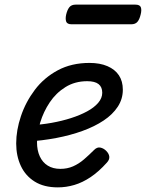

<svg xmlns="http://www.w3.org/2000/svg" viewBox="-20 -791 631 830"><path d="M230 19Q170 19 130 -6Q90 -31 70 -74Q50 -117 50 -171Q50 -228 70.5 -289Q91 -350 130.5 -402.5Q170 -455 229.5 -487Q289 -519 367 -519Q412 -519 444.5 -505Q477 -491 494 -465.5Q511 -440 511 -403Q511 -363 489 -329.5Q467 -296 428 -270Q389 -244 336.5 -225Q284 -206 223.5 -194.5Q163 -183 99 -179L115 -250Q159 -252 203.5 -260Q248 -268 287 -280.5Q326 -293 356.5 -309.5Q387 -326 404.5 -346.5Q422 -367 422 -390Q422 -415 406 -427.5Q390 -440 357 -440Q304 -440 263 -414.5Q222 -389 195 -348.5Q168 -308 154 -262Q140 -216 140 -176Q140 -141 152 -115Q164 -89 186.5 -75Q209 -61 241 -61Q271 -61 296 -72Q321 -83 343 -102Q365 -121 387 -143Q400 -156 414 -153Q428 -150 439 -139Q451 -127 452.5 -114Q454 -101 442 -88Q407 -49 372 -25.5Q337 -2 301.5 8.5Q266 19 230 19ZM290 -686Q270 -686 266 -698Q262 -710 266 -728Q271 -749 280 -760Q289 -771 307 -771H565Q585 -771 589 -759Q593 -747 588 -728Q583 -707 574 -696.5Q565 -686 547 -686Z"/></svg>

Font: Playwrite CZ
Style: Regular
Weight: 400
Designer: Veronika Burian, José Scaglione
Foundry: TypeTogether
Version: Version 1.002